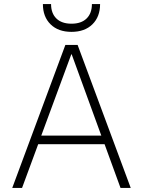

<svg xmlns="http://www.w3.org/2000/svg" viewBox="-20 -920 700 940"><path d="M300 -700H360L620 0H570L492 -214H167L88 0H40ZM476 -256 331 -654H329L182 -256ZM330 -764Q265 -764 227.5 -801Q190 -838 190 -900H230Q230 -855 256 -829.5Q282 -804 330 -804Q378 -804 404 -829.5Q430 -855 430 -900H470Q470 -838 432.5 -801Q395 -764 330 -764Z"/></svg>

Font: PT Root UI Light
Style: Regular
Weight: 300
Designer: Vitaly Kuzmin
Foundry: ParaType Ltd.
Version: Version 2.000G